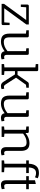

<svg xmlns="http://www.w3.org/2000/svg" viewBox="1580 -2405 839 4039"><g transform="rotate(90 1999.5 -385.5)"><path d="M508 -168V-31Q508 0 478 0H62V-52L402 -517H133L125 -404H76V-541Q76 -572 107 -572H494V-520L154 -55H451L459 -168Z M1134 -541V-108Q1134 -53 1178 -53Q1203 -53 1219 -59L1229 1Q1188 14 1152 14Q1071 14 1058 -63Q954 14 859.5 14Q765 14 726 -29.5Q687 -73 687 -165V-512L617 -520V-572H732Q766 -572 766 -541V-165Q766 -102 788.5 -74Q811 -46 866 -46Q961 -46 1056 -124V-512L996 -520V-572H1104Q1134 -572 1134 -541Z M1762 -75Q1779 -49 1802.5 -49Q1826 -49 1846 -55L1855 1Q1823 14 1787 14Q1734 14 1703 -35L1545 -281H1477V-59L1557 -52V0H1328V-52L1398 -59V-710L1328 -718V-770H1446Q1477 -770 1477 -739V-335H1556L1707 -552Q1720 -572 1744 -572H1825V-520L1762 -512L1614 -303Z M2438 -541V-108Q2438 -53 2482 -53Q2507 -53 2523 -59L2533 1Q2492 14 2456 14Q2375 14 2362 -63Q2258 14 2163.5 14Q2069 14 2030 -29.5Q1991 -73 1991 -165V-512L1921 -520V-572H2036Q2070 -572 2070 -541V-165Q2070 -102 2092.5 -74Q2115 -46 2170 -46Q2265 -46 2360 -124V-512L2300 -520V-572H2408Q2438 -572 2438 -541Z M3075 -99V-407Q3075 -470 3052.5 -497.5Q3030 -525 2975 -525Q2880 -525 2790 -451V-59L2860 -52V0H2641V-52L2711 -59V-512L2641 -520V-572H2747Q2778 -572 2778 -542V-503Q2883 -586 2990 -586Q3076 -586 3115 -542Q3154 -498 3154 -407V-108Q3154 -53 3197 -53Q3215 -53 3239 -59L3248 1Q3209 14 3171 14Q3075 14 3075 -99Z M3602 0H3354V-52L3424 -59V-517H3354V-572H3424Q3429 -676 3475.5 -730.5Q3522 -785 3620 -785Q3684 -785 3730 -759L3709 -700Q3673 -724 3618 -724Q3511 -724 3503 -572H3621V-517H3503V-59L3602 -52Z M3685 -517V-572H3772V-702L3851 -720V-572H3960V-517H3851V-108Q3851 -54 3895 -54Q3924 -54 3951 -65L3960 -4Q3913 14 3865.5 14Q3818 14 3795 -13.5Q3772 -41 3772 -101V-517Z"/></g></svg>

Font: Fauna One
Style: Regular
Weight: 400
Version: Version 1.001